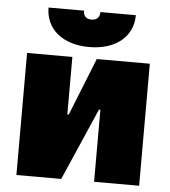

<svg xmlns="http://www.w3.org/2000/svg" viewBox="-52 -767 723 815"><g transform="rotate(5 309.5 -360.0)"><path d="M122 -720C122 -629 194 -568 308 -568C422 -568 494 -629 494 -720H343C343 -699 332 -685 308 -685C284 -685 273 -699 273 -720ZM48 0H239L373 -307H379V0H571V-520H345L247 -275H241V-520H48Z"/></g></svg>

Font: Fixel Text Black
Style: Regular
Weight: 900
Width: 4
Designer: AlfaBravo + MacPaw
Foundry: Kyrylo Tkachov, Marchela Mozhyna, Serhii Makarenko, Maria Weinstein, Zakhar Kryvoshyya
Version: Version 1.211